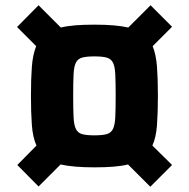

<svg xmlns="http://www.w3.org/2000/svg" viewBox="-20 -710 720 732"><path d="M127 1 46 -81 119 -155Q105 -186 101.5 -233Q98 -280 98 -345Q98 -410 101.5 -456Q105 -502 118 -534L45 -607L127 -690L212 -605Q236 -611 267.5 -613.5Q299 -616 340 -616Q422 -616 469 -605L554 -690L636 -608L562 -534Q575 -502 578.5 -456Q582 -410 582 -345Q582 -280 578.5 -233Q575 -186 561 -155L636 -81L553 2L468 -83Q444 -77 412 -74.5Q380 -72 340 -72Q259 -72 211 -83ZM340 -194Q370 -194 386.5 -198.5Q403 -203 410.5 -218Q418 -233 419.5 -263Q421 -293 421 -345Q421 -397 419.5 -427Q418 -457 410.5 -471.5Q403 -486 386.5 -490.5Q370 -495 340 -495Q310 -495 293.5 -490.5Q277 -486 269.5 -471.5Q262 -457 260.5 -427Q259 -397 259 -345Q259 -293 260.5 -263Q262 -233 269.5 -218Q277 -203 293.5 -198.5Q310 -194 340 -194Z"/></svg>

Font: Saira
Style: Bold
Weight: 700
Designer: Hector Gatti with collaboration of the Omnibus-Type team
Foundry: Omnibus-Type
Version: Version 1.100; ttfautohint (v1.8.3)